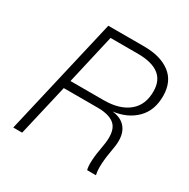

<svg xmlns="http://www.w3.org/2000/svg" viewBox="-151 -797 918 934"><g transform="rotate(30 308.0 -330.0)"><path d="M43 0 196 -660H398Q489 -660 543 -619.5Q597 -579 598 -499Q599 -417 550.5 -368Q502 -319 422 -309H423Q480 -303 504.5 -263Q529 -223 515 -152Q496 -48 507 -3V0H458Q447 -38 466 -140Q481 -221 453 -255Q425 -289 350 -289H160L93 0ZM171 -335H358Q446 -335 496.5 -376Q547 -417 546 -495Q545 -614 388 -614H235Z"/></g></svg>

Font: Elaine Sans Light
Style: Italic
Weight: 300
Italic angle: -13°
Designer: Wei Huang
Foundry: Wei Huang
Version: Version 2.001;December 24, 2019;FontCreator 12.0.0.2547 64-b